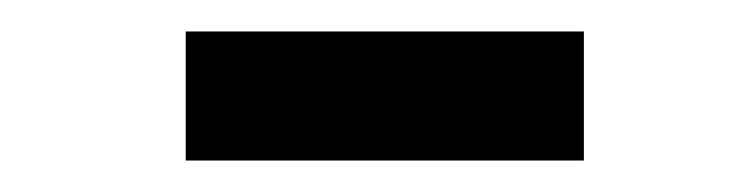

<svg xmlns="http://www.w3.org/2000/svg" viewBox="-20 -702 480 122"><path d="M98 -600V-682H351V-600Z"/></svg>

Font: Archivo Narrow SemiBold
Style: Regular
Weight: 600
Designer: Hector Gatti
Foundry: Omnibus-Type
Version: Version 3.002